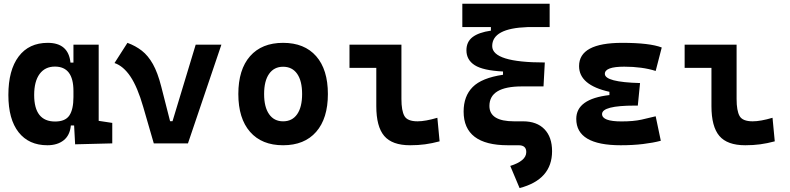

<svg xmlns="http://www.w3.org/2000/svg" viewBox="-20 -752 4142 1007"><path d="M228.5 9.8Q131.3 9.8 77.6 -58.3Q23.9 -126.5 23.9 -253.9Q23.9 -384.3 77.9 -455.8Q131.8 -527.3 230.5 -527.3Q338.9 -527.3 349.6 -423.8H365.2V-517.6H497.6V-118.2L568.8 -107.4V0L374 4.9L368.7 -93.8H351.6Q346.7 -42 313.7 -16.1Q280.8 9.8 228.5 9.8ZM365.2 -242.7V-274.9Q365.2 -402.8 268.1 -402.8Q216.3 -402.8 187.7 -364Q159.2 -325.2 159.2 -253.9Q159.2 -114.7 269 -114.7Q322.8 -114.7 344 -146.7Q365.2 -178.7 365.2 -242.7Z M786.6 0 731.4 -190.4Q701.2 -295.4 664.1 -350.6Q627 -405.8 580.6 -421.4L648.4 -527.3Q690.9 -511.7 723.9 -486.1Q756.8 -460.4 782 -415.8Q807.1 -371.1 825.7 -297.9L872.1 -116.2H884.8L1006.3 -517.6H1141.1L965.8 0Z M1464.8 9.8Q1353 9.8 1291.5 -60.5Q1230 -130.9 1230 -258.8Q1230 -387.2 1291.5 -457.3Q1353 -527.3 1464.8 -527.3Q1576.7 -527.3 1638.2 -457.3Q1699.7 -387.2 1699.7 -258.8Q1699.7 -130.9 1638.2 -60.5Q1576.7 9.8 1464.8 9.8ZM1464.8 -115.7Q1512.7 -115.7 1538.6 -153.1Q1564.5 -190.4 1564.5 -258.8Q1564.5 -327.6 1538.6 -364.7Q1512.7 -401.9 1464.8 -401.9Q1417.5 -401.9 1391.4 -364.7Q1365.2 -327.6 1365.2 -258.8Q1365.2 -190.4 1391.4 -153.1Q1417.5 -115.7 1464.8 -115.7Z M2130.9 9.8Q2036.6 9.8 1995.1 -39.1Q1953.6 -87.9 1953.6 -195.3V-396H1813V-517.6H2085.4V-232.9Q2085.4 -171.4 2101.1 -143.6Q2116.7 -115.7 2169.9 -115.7Q2210.9 -115.7 2273.9 -134.3L2285.6 -10.7Q2245.6 0 2209.2 4.9Q2172.9 9.8 2130.9 9.8Z M2643.6 9.8Q2411.6 9.8 2411.6 -167Q2411.6 -247.6 2459 -295.4Q2506.3 -343.3 2618.2 -359.9V-377Q2513.2 -382.3 2469.7 -410.2Q2426.3 -438 2426.3 -488.3Q2426.3 -532.7 2458.5 -557.4Q2490.7 -582 2554.7 -591.3V-609.9H2404.8V-732.4H2862.8V-609.9H2746.6Q2561.5 -603.5 2561.5 -510.3Q2561.5 -424.3 2837.4 -424.3L2830.6 -298.8H2717.3Q2546.9 -298.8 2546.9 -196.3Q2546.9 -115.7 2676.3 -115.7H2722.7Q2795.4 -115.7 2835.4 -74.5Q2875.5 -33.2 2875.5 41Q2875.5 189.9 2705.1 234.4L2656.2 118.2Q2695.8 106 2718 87.9Q2740.2 69.8 2740.2 45.4Q2740.2 9.8 2700.2 9.8Z M3235.4 9.8Q3002.4 9.8 3002.4 -128.4Q3002.4 -233.4 3176.3 -253.4V-270.5Q3017.1 -305.7 3017.1 -405.3Q3017.1 -527.3 3243.2 -527.3Q3387.7 -527.3 3450.7 -502.9L3418.9 -379.9Q3348.1 -402.3 3253.9 -402.3Q3152.3 -402.3 3152.3 -364.7Q3152.3 -321.3 3336.9 -316.4L3325.2 -198.2H3309.6Q3137.7 -198.2 3137.7 -153.8Q3137.7 -115.2 3239.3 -115.2Q3302.7 -115.2 3344.5 -124.5Q3386.2 -133.8 3418.9 -142.1L3445.8 -13.7Q3405.3 -2.9 3352.3 3.4Q3299.3 9.8 3235.4 9.8Z M3888.7 9.8Q3794.4 9.8 3752.9 -39.1Q3711.4 -87.9 3711.4 -195.3V-396H3570.8V-517.6H3843.3V-232.9Q3843.3 -171.4 3858.9 -143.6Q3874.5 -115.7 3927.7 -115.7Q3968.8 -115.7 4031.7 -134.3L4043.5 -10.7Q4003.4 0 3967 4.9Q3930.7 9.8 3888.7 9.8Z"/></svg>

Font: Cascadia Code PL
Style: Bold
Weight: 700
Monospace: yes
Designer: Aaron Bell
Foundry: Saja Typeworks
Version: Version 2404.023; ttfautohint (v1.8.4)